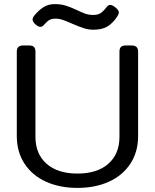

<svg xmlns="http://www.w3.org/2000/svg" viewBox="-20 -902 756 937"><path d="M333 -786Q306 -798 287.5 -804.5Q269 -811 252 -811Q232 -811 221 -804.5Q210 -798 193 -779Q186 -771 177 -771Q165 -771 150 -786Q139 -797 139 -807Q139 -816 149 -828Q170 -853 193 -867.5Q216 -882 248 -882Q277 -882 301 -874.5Q325 -867 355 -853Q379 -841 397 -835Q415 -829 435 -829Q456 -829 469.5 -837Q483 -845 500 -867Q508 -878 518 -878Q528 -878 543 -866Q560 -853 560 -841Q560 -834 552 -821Q529 -787 503 -772Q477 -757 435 -757Q411 -757 388.5 -764.5Q366 -772 333 -786ZM62 -238V-650Q62 -680 92 -680H123Q139 -680 146 -672.5Q153 -665 153 -650V-234Q153 -151 207 -103Q261 -55 358 -55Q455 -55 509 -103Q563 -151 563 -234V-650Q563 -665 570 -672.5Q577 -680 593 -680H623Q654 -680 654 -650V-238Q654 -161 616.5 -103.5Q579 -46 512 -15.5Q445 15 358 15Q271 15 204 -15.5Q137 -46 99.5 -103.5Q62 -161 62 -238Z"/></svg>

Font: Mitr Light
Style: Regular
Weight: 300
Designer: Thanarat Vachiruckul
Foundry: Cadson Demak
Version: Version 1.003